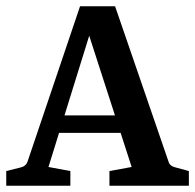

<svg xmlns="http://www.w3.org/2000/svg" viewBox="-24 -594 624 614"><path d="M148 -225H381L401 -169H132ZM515 -77Q519 -63 536 -59L580 -47V0H326V-47L397 -60L246 -527H276L131 -60L201 -47V0H-4V-47L44 -59Q59 -63 64 -77L232 -574H344Z"/></svg>

Font: Yrsa SemiBold
Style: Regular
Weight: 600
Version: Version 2.004